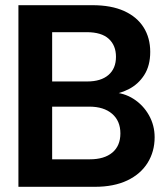

<svg xmlns="http://www.w3.org/2000/svg" viewBox="-20 -720 637 740"><path d="M51 0V-700H336Q409 -700 458.5 -677.5Q508 -655 533.5 -614.5Q559 -574 559 -520Q559 -467 536 -431Q513 -395 475.5 -376Q438 -357 394 -353L410 -364Q457 -363 494.5 -339Q532 -315 554 -276Q576 -237 576 -191Q576 -136 549 -92.5Q522 -49 470.5 -24.5Q419 0 345 0ZM181 -106H326Q382 -106 413 -132Q444 -158 444 -206Q444 -254 412 -281.5Q380 -309 324 -309H181ZM181 -406H316Q369 -406 398 -431Q427 -456 427 -501Q427 -545 399 -570.5Q371 -596 314 -596H181Z"/></svg>

Font: Host Grotesk Light
Style: Bold
Weight: 700
Version: Version 1.003